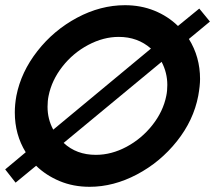

<svg xmlns="http://www.w3.org/2000/svg" viewBox="-25 -710 828 739"><path d="M114 -72 35 -7 -5 -58 74 -124Q32 -192 32 -277Q32 -308 38 -341Q56 -433 119 -513.5Q182 -594 272 -642Q362 -690 456 -690Q517 -690 569 -669Q621 -648 660 -610L742 -677L783 -627L702 -560Q745 -491 745 -406Q745 -380 738 -341Q720 -247 656 -166.5Q592 -86 502 -38.5Q412 9 320 9Q257 9 204.5 -13Q152 -35 114 -72ZM158 -299Q158 -251 180 -211L556 -523Q505 -568 432 -568Q373 -568 314.5 -537Q256 -506 215 -453.5Q174 -401 162 -341Q158 -322 158 -299ZM344 -114Q404 -114 462 -145Q520 -176 561.5 -228.5Q603 -281 615 -341Q619 -360 619 -383Q619 -430 597 -472L220 -160Q269 -114 344 -114Z"/></svg>

Font: Teachers SemiBold
Style: Italic
Weight: 600
Designer: Alfredo Marco Pradil & Chank Diesel
Version: Version 0.009